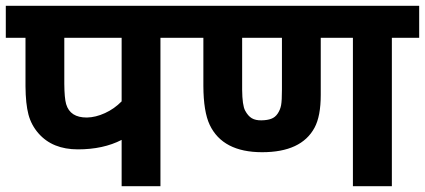

<svg xmlns="http://www.w3.org/2000/svg" viewBox="-20 -642 1465 662"><path d="M201.7 -511.7V-353Q202.1 -303.7 208 -283.2Q221.7 -236.3 279.8 -236.8Q309.6 -237.3 341.8 -252Q374 -266.6 399.4 -292.5V-511.7ZM67.9 -344.7V-511.7H0V-622.1H627.4V-511.7H533.2V0H399.4V-159.7Q335.9 -127 248.5 -127Q161.1 -127 112.8 -182.1Q87.9 -210.4 78.1 -247.1Q68.4 -283.7 67.9 -344.7Z M952.1 -511.7H814.9V-332.5Q815.4 -278.8 825.2 -260.7Q835 -242.2 848.1 -234.4Q861.3 -226.6 881.8 -227.1Q902.3 -227.5 915 -232.4Q928.7 -237.3 937.5 -250.5Q946.3 -263.7 949.2 -279.3Q952.1 -294.9 952.1 -333.5ZM1085.9 -511.7V-314.9Q1085.9 -241.2 1064.5 -201.7Q1019 -117.2 883.8 -117.2Q748 -117.2 703.1 -211.4Q681.6 -256.8 681.2 -345.7V-511.7H613.3V-622.1H1425.3V-511.7H1331.1V0H1196.8V-511.7Z"/></svg>

Font: NotoSans-Bold
Style: Bold
Weight: 700
Designer: Monotype Design team
Foundry: Monotype Imaging Inc.
Version: Version 1.04